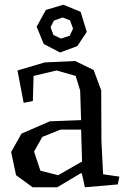

<svg xmlns="http://www.w3.org/2000/svg" viewBox="-20 -778 536 812"><path d="M409 -182 416 -41 485 -31 478 2 339 14 326 -45H321L222 14H118L48 -37L27 -135L71 -213L191 -265L323 -270L319 -395L300 -457L219 -480L122 -457L119 -351L80 -343L54 -480L169 -514L298 -520L376 -482L408 -396ZM151 -56 226 -37 327 -95 323 -230H236L159 -199L124 -137ZM174 -736 248 -758 321 -728 347 -643 307 -583 234 -556 165 -592 135 -665ZM206 -630 238 -615 275 -627 289 -657 276 -692 245 -704 208 -691 194 -663Z"/></svg>

Font: Alike Angular
Style: Regular
Weight: 400
Designer: Sveta Sebyakina
Foundry: Cyreal (www.cyreal.org)
Version: Version 1.300; ttfautohint (v1.8.4.7-5d5b)